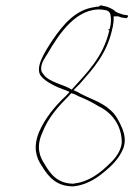

<svg xmlns="http://www.w3.org/2000/svg" viewBox="-20 -647 502 718"><path d="M134 -388C133 -411 147 -429 157 -445C201 -522 268 -620 362 -611L380 -608L381 -607C383 -606 390 -604 393 -592C396 -579 396 -558 390 -538H386L385 -534H389C366 -433 303 -373 249 -313L248 -312C220 -331 162 -339 142 -370C139 -374 134 -379 134 -388ZM133 -363C150 -341 191 -321 227 -309L240 -303L226 -288C188 -253 148 -205 126 -153C103 -97 115 -58 136 -27C162 16 192 50 254 50C295 46 332 27 366 -1C397 -26 425 -53 441 -92C451 -119 446 -144 438 -165C426 -193 413 -219 391 -237C357 -268 308 -280 268 -304L255 -310L279 -334C326 -388 378 -443 399 -535V-536C403 -549 404 -560 405 -571V-586H422C428 -584 431 -582 438 -581L452 -579C454 -579 456 -581 458 -584C463 -592 449 -590 444 -592H442C428 -597 417 -598 406 -609C399 -614 383 -622 372 -624H371L357 -627C355 -627 352 -625 349 -622H344C341 -622 336 -621 332 -620H331C265 -610 220 -561 177 -498C148 -454 109 -394 133 -363ZM138 -150C160 -208 200 -251 237 -288C239 -291 245 -297 247 -299L248 -298C258 -296 267 -291 274 -287C299 -277 326 -264 348 -250C395 -228 431 -184 435 -125C439 -90 412 -55 391 -36C356 -1 311 34 257 39V40H256C196 40 169 5 147 -33C129 -59 114 -97 138 -150ZM254 51V50ZM391 -36Z"/></svg>

Font: Stray Cat
Style: HlCnObl
Weight: 100
Version: Version 1.0